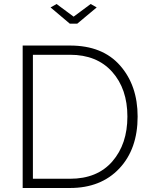

<svg xmlns="http://www.w3.org/2000/svg" viewBox="-20 -937 753 957"><path d="M262 -917 347 -854 432 -917 462 -900 365 -819H328L232 -900ZM93 0V-710H329Q491 -710 578.5 -610.5Q666 -511 666 -356Q666 -194 574.5 -97Q483 0 329 0ZM329 -664H144V-46H329Q465 -46 540 -132.5Q615 -219 615 -356Q615 -494 539 -579Q463 -664 329 -664Z"/></svg>

Font: Raleway-v4020 Light
Style: Regular
Weight: 300
Designer: Matt McInerney, Pablo Impallari, Rodrigo Fuenzalida
Foundry: Matt McInerney, Pablo Impallari, Rodrigo Fuenzalida
Version: Version 4.020;PS 004.020;hotconv 1.0.88;makeotf.lib2.5.64775